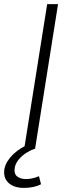

<svg xmlns="http://www.w3.org/2000/svg" viewBox="-29 -725 358 936"><path d="M89 0 201 -705H254L142 0ZM87 191Q38 191 11.5 165.5Q-15 140 -7 96Q2 59 36 26.5Q70 -6 125 -28L141 0Q122 6 101 19Q80 32 64 50.5Q48 69 43 91Q38 122 54.5 135Q71 148 99 148Q113 148 128.5 144.5Q144 141 161 134L171 173Q157 181 135.5 186Q114 191 87 191Z"/></svg>

Font: Nunito Sans 7pt SemiExpanded ExtraLight
Style: Italic
Weight: 250
Width: 6
Italic angle: -9°
Designer: Vernon Adams
Foundry: Vernon Adams
Version: Version 3.101;gftools[0.9.27]